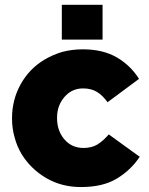

<svg xmlns="http://www.w3.org/2000/svg" viewBox="-20 -754 609 787"><path d="M311.5 12.7Q401.4 12.7 458 -21.5Q515.6 -55.7 552.7 -111.3Q510.7 -141.6 425.8 -203.1Q403.3 -176.8 379.9 -162.1Q355.5 -147.5 322.3 -147.5Q274.4 -147.5 244.1 -182.6Q213.9 -217.8 213.9 -269.5Q213.9 -270.5 213.9 -272.5Q213.9 -321.3 244.1 -356.4Q274.4 -391.6 320.3 -391.6Q354.5 -391.6 377.9 -377Q401.4 -362.3 420.9 -335Q463.9 -367.2 549.8 -430.7Q515.6 -485.4 459 -518.6Q402.3 -551.8 319.3 -551.8Q274.4 -551.8 234.4 -541Q195.3 -529.3 161.1 -508.8Q99.6 -471.7 64.5 -408.2Q29.3 -344.7 29.3 -269.5Q29.3 -269.5 29.3 -267.6Q29.3 -227.5 40 -190.4Q49.8 -153.3 69.3 -121.1Q106.4 -61.5 168.9 -24.4Q232.4 12.7 311.5 12.7ZM233.4 -591.8Q274.4 -591.8 400.4 -591.8Q400.4 -627.9 400.4 -734.4Q358.4 -734.4 233.4 -734.4Q233.4 -698.2 233.4 -591.8Z"/></svg>

Font: Big-Shock
Style: Black
Weight: 400